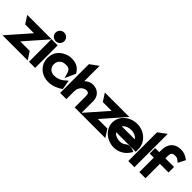

<svg xmlns="http://www.w3.org/2000/svg" viewBox="159 -1684 2714 2714"><g transform="rotate(45 1515.5 -327.5)"><path d="M-25 0H478L403 -116H213L507 -451H18L93 -335H269Z M478 -558C478 -510 518 -472 565 -472C612 -472 652 -510 652 -558C652 -606 612 -644 565 -644C518 -644 478 -606 478 -558ZM504 0H627V-451H504Z M650 -225C650 -192 656 -160 668 -131C703 -48 786 11 897 11C975 11 1050 -19 1103 -57L1115 -66L1091 -208L1034 -160C998 -132 953 -112 897 -112C879 -112 862 -114 847 -120C807 -135 777 -170 777 -226C777 -242 780 -258 786 -272C804 -311 841 -340 902 -340C961 -340 985 -325 1004 -257L1023 -192L1094 -350L1088 -361C1039 -449 955 -462 897 -462C863 -462 831 -455 802 -442C717 -409 650 -335 650 -225Z M1127 0H1251V-154C1251 -197 1266 -230 1287 -253C1305 -273 1334 -290 1369 -290C1402 -290 1417 -271 1417 -230V0H1540V-248C1540 -341 1479 -412 1374 -412C1322 -412 1283 -390 1251 -358V-665L1127 -575Z M1527 0H2030L1955 -116H1765L2059 -451H1570L1645 -335H1821Z M1943 -226C1943 -95 2064 11 2208 11C2303 11 2387 -40 2433 -116L2449 -141L2422 -152C2422 -152 2349 -186 2298 -143C2273 -122 2243 -110 2208 -110C2151 -110 2102 -133 2079 -167H2471V-221C2471 -355 2353 -462 2208 -462C2064 -462 1943 -357 1943 -226ZM2078 -282C2100 -316 2150 -341 2208 -341C2266 -341 2315 -317 2337 -282Z M2489 0H2612V-666L2489 -575Z M2628 -289H2710V0H2833V-288H3006V-398H2833V-441C2833 -499 2850 -522 2899 -522C2951 -522 2946 -516 2977 -494L3001 -477L3056 -585L3038 -598C3004 -621 2969 -643 2899 -643C2784 -643 2712 -569 2710 -447V-398H2628Z"/></g></svg>

Font: Charger Pro
Style: UltraNar
Weight: 900
Designer: Jasper
Foundry: Cannot Into Space Fonts
Version: Version 1.09